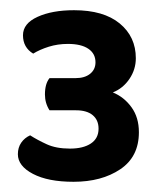

<svg xmlns="http://www.w3.org/2000/svg" viewBox="-20 -720 319 376"><path d="M128 -567Q146 -567 156.5 -575.5Q167 -584 167 -598Q167 -615 153 -624.5Q139 -634 113 -634Q93 -634 75.5 -628.5Q58 -623 45 -615Q25 -627 25 -651Q25 -674 53.5 -687Q82 -700 125 -700Q183 -700 214.5 -674Q246 -648 246 -606Q246 -584 233.5 -565.5Q221 -547 201 -539Q223 -530 237.5 -510Q252 -490 252 -461Q252 -413 215.5 -388.5Q179 -364 124 -364Q74 -364 44.5 -379.5Q15 -395 15 -418Q15 -431 21.5 -440.5Q28 -450 39 -455Q53 -446 71.5 -437.5Q90 -429 117 -429Q143 -429 158 -439Q173 -449 173 -468Q173 -485 161.5 -494.5Q150 -504 129 -504H77Q68 -518 68 -535Q68 -556 77 -567Z"/></svg>

Font: Baloo Paaji 2 SemiBold
Style: Regular
Weight: 600
Designer: Shuchita Grover, Noopur Datye and Ek Type
Foundry: Ek Type
Version: Version 1.640;hotconv 1.0.111;makeotfexe 2.5.65597; ttfautoh